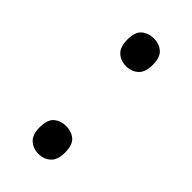

<svg xmlns="http://www.w3.org/2000/svg" viewBox="-185 -600 663 663"><g transform="rotate(45 147.0 -268.0)"><path d="M147 -414Q121 -414 103 -430Q85 -446 85 -482Q85 -520 103 -535Q121 -550 147 -550Q173 -550 191 -535Q209 -520 209 -482Q209 -446 191 -430Q173 -414 147 -414ZM147 14Q121 14 103 -2Q85 -18 85 -54Q85 -92 103 -107Q121 -122 147 -122Q173 -122 191 -107Q209 -92 209 -54Q209 -18 191 -2Q173 14 147 14Z"/></g></svg>

Font: telugu15
Style: Book
Weight: 400
Designer: Jelle Bosma - Monotype Design Team
Foundry: Monotype Imaging Inc.
Version: Version 2.003